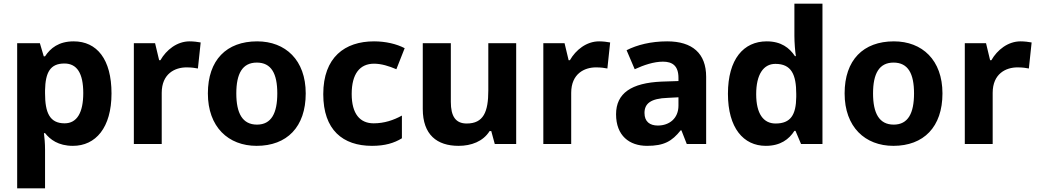

<svg xmlns="http://www.w3.org/2000/svg" viewBox="-20 -780 5620 1040"><path d="M379 -556C298 -556 253 -519 224 -475H217L196 -546H73V240H224V31C224 -3 221 -35 218 -59H224C251 -25 295 10 375 10C498 10 584 -88 584 -274C584 -459 505 -556 379 -556ZM329 -436C397 -436 431 -383 431 -276C431 -170 397 -112 330 -112C249 -112 224 -170 224 -275V-291C226 -388 252 -436 329 -436Z M1007 -556C939 -556 881 -510 849 -454H842L820 -546H705V0H856V-277C856 -381 928 -415 990 -415C1018 -415 1037 -412 1052 -409L1067 -550C1053 -553 1027 -556 1007 -556Z M1636 -274C1636 -455 1526 -556 1373 -556C1207 -556 1106 -455 1106 -274C1106 -92 1217 10 1370 10C1534 10 1636 -92 1636 -274ZM1260 -274C1260 -381 1293 -441 1371 -441C1450 -441 1482 -381 1482 -274C1482 -167 1450 -105 1372 -105C1293 -105 1260 -167 1260 -274Z M1995 10C2065 10 2115 -5 2157 -31V-154C2112 -129 2061 -112 2004 -112C1930 -112 1885 -163 1885 -271C1885 -380 1929 -435 2006 -435C2046 -435 2087 -422 2127 -405L2172 -519C2128 -542 2069 -556 2006 -556C1848 -556 1731 -470 1731 -270C1731 -76 1837 10 1995 10Z M2776 -546H2625V-290C2625 -174 2599 -111 2508 -111C2448 -111 2422 -150 2422 -228V-546H2270V-190C2270 -50 2347 10 2464 10C2533 10 2597 -14 2632 -70H2641L2660 0H2776Z M3225 -556C3157 -556 3099 -510 3067 -454H3060L3038 -546H2923V0H3074V-277C3074 -381 3146 -415 3208 -415C3236 -415 3255 -412 3270 -409L3285 -550C3271 -553 3245 -556 3225 -556Z M3594 -556C3506 -556 3431 -537 3374 -508L3418 -405C3468 -428 3522 -446 3571 -446C3623 -446 3655 -423 3655 -358V-341L3564 -338C3400 -331 3317 -275 3317 -161C3317 -45 3389 10 3485 10C3577 10 3620 -15 3667 -74H3671L3700 0H3805V-364C3805 -491 3730 -556 3594 -556ZM3598 -250 3655 -253V-208C3655 -139 3606 -100 3543 -100C3500 -100 3471 -121 3471 -168C3471 -218 3503 -247 3598 -250Z M4128 10C4208 10 4254 -26 4283 -71H4289L4319 0H4435V-760H4283V-586C4283 -550 4287 -500 4291 -476H4286C4256 -521 4211 -556 4133 -556C4008 -556 3923 -460 3923 -272C3923 -87 4007 10 4128 10ZM4181 -111C4115 -111 4076 -164 4076 -270C4076 -376 4115 -434 4180 -434C4267 -434 4293 -376 4293 -271V-255C4292 -158 4263 -111 4181 -111Z M5085 -274C5085 -455 4975 -556 4822 -556C4656 -556 4555 -455 4555 -274C4555 -92 4666 10 4819 10C4983 10 5085 -92 5085 -274ZM4709 -274C4709 -381 4742 -441 4820 -441C4899 -441 4931 -381 4931 -274C4931 -167 4899 -105 4821 -105C4742 -105 4709 -167 4709 -274Z M5508 -556C5440 -556 5382 -510 5350 -454H5343L5321 -546H5206V0H5357V-277C5357 -381 5429 -415 5491 -415C5519 -415 5538 -412 5553 -409L5568 -550C5554 -553 5528 -556 5508 -556Z"/></svg>

Font: Noto Sans Canadian Aboriginal
Style: Bold
Weight: 700
Designer: Monotype Design Team, Typotheque's Kevin King
Foundry: Monotype Imaging Inc.
Version: Version 2.004